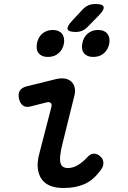

<svg xmlns="http://www.w3.org/2000/svg" viewBox="-20 -931 640 961"><path d="M132 -398Q109 -392 94.5 -403Q80 -414 75 -437Q70 -462 79 -477Q88 -492 114 -499L260 -535Q286 -541 305.5 -537.5Q325 -534 337.5 -522Q350 -510 354 -491.5Q358 -473 352 -451L294 -217Q284 -178 281.5 -153Q279 -128 283 -114.5Q287 -101 296.5 -95.5Q306 -90 320 -90Q346 -90 370.5 -105Q395 -120 416 -143Q433 -162 450 -162Q467 -162 481 -149Q497 -136 497.5 -116Q498 -96 483 -78Q465 -54 445.5 -37Q426 -20 403.5 -10Q381 0 355 5Q329 10 297 10Q262 10 234.5 0Q207 -10 190.5 -31.5Q174 -53 169.5 -86Q165 -119 177 -163L237 -395Q241 -409 234 -415.5Q227 -422 215 -419ZM359 -771Q323 -771 318.5 -784.5Q314 -798 341 -827L392 -882Q407 -898 422.5 -904.5Q438 -911 458 -911Q494 -911 498.5 -897Q503 -883 475 -854L420 -798Q407 -784 392 -777.5Q377 -771 359 -771ZM447 -646Q416 -646 401 -664Q386 -682 392 -713Q397 -744 418.5 -762.5Q440 -781 471 -781Q502 -781 517 -762.5Q532 -744 527 -713Q521 -682 499.5 -664Q478 -646 447 -646ZM220 -646Q189 -646 174 -664Q159 -682 165 -713Q170 -744 191.5 -762.5Q213 -781 244 -781Q275 -781 290 -762.5Q305 -744 300 -713Q294 -682 272.5 -664Q251 -646 220 -646Z"/></svg>

Font: Maple Mono Medium
Style: Italic
Weight: 500
Italic angle: -10°
Monospace: yes
Designer: subframe7536
Version: Version 7.000